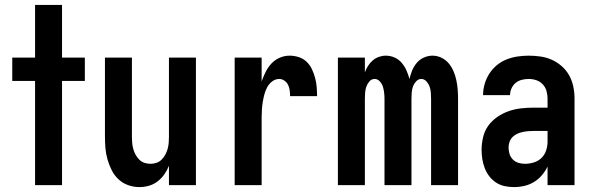

<svg xmlns="http://www.w3.org/2000/svg" viewBox="-20 -755 2415 783"><path d="M123 0V-425H30V-520H123V-735H233V-520H326V-425H233V0Z M548 8Q525 8 502.5 0Q480 -8 463 -24Q446 -40 435.5 -61Q425 -82 418.5 -104.5Q412 -127 410 -150.5Q408 -174 408 -197V-520H518V-197Q518 -185 519 -172.5Q520 -160 523.5 -147.5Q527 -135 533 -124Q539 -113 548 -104Q557 -95 569 -91Q581 -87 594 -87Q606 -87 618 -91Q630 -95 639 -104Q648 -113 654 -124Q660 -135 663.5 -147.5Q667 -160 668 -172.5Q669 -185 669 -197V-520H779V0H669V-79Q662 -61 650.5 -44.5Q639 -28 623 -15.5Q607 -3 587.5 2.5Q568 8 548 8Z M937 0V-520H1047V-423Q1054 -443 1063.5 -462Q1073 -481 1087 -496Q1101 -511 1120.5 -519.5Q1140 -528 1161 -528Q1180 -528 1198.5 -522Q1217 -516 1230.5 -503Q1244 -490 1252 -473Q1260 -456 1265 -437.5Q1270 -419 1271.5 -400Q1273 -381 1273 -363H1163Q1163 -374 1161.5 -386Q1160 -398 1155 -408.5Q1150 -419 1140 -426Q1130 -433 1119 -433Q1103 -433 1090 -423Q1077 -413 1069.5 -399Q1062 -385 1058 -369.5Q1054 -354 1051.5 -338.5Q1049 -323 1048 -307Q1047 -291 1047 -276V0Z M1358 0V-520H1468V-460Q1473 -474 1481 -486.5Q1489 -499 1500 -508.5Q1511 -518 1525 -523Q1539 -528 1553 -528Q1572 -528 1589 -520.5Q1606 -513 1618 -499Q1630 -485 1637.5 -468Q1645 -451 1650 -433Q1654 -451 1661 -468Q1668 -485 1680 -499Q1692 -513 1709 -520.5Q1726 -528 1744 -528Q1763 -528 1780.5 -519.5Q1798 -511 1810 -496.5Q1822 -482 1829.5 -464.5Q1837 -447 1841 -428Q1845 -409 1846.5 -390Q1848 -371 1848 -352V0H1738V-352Q1738 -365 1737 -377.5Q1736 -390 1732 -401.5Q1728 -413 1719 -423Q1710 -433 1698 -433Q1686 -433 1677 -423Q1668 -413 1664 -401.5Q1660 -390 1659 -377.5Q1658 -365 1658 -352V0H1548V-352Q1548 -365 1546.5 -377.5Q1545 -390 1541.5 -401.5Q1538 -413 1529 -423Q1520 -433 1508 -433Q1495 -433 1486.5 -423Q1478 -413 1474 -401.5Q1470 -390 1469 -377.5Q1468 -365 1468 -352V0Z M2076 8Q2057 8 2038 4Q2019 0 2003 -10.5Q1987 -21 1975.5 -36Q1964 -51 1957 -69Q1950 -87 1947 -106Q1944 -125 1944 -144Q1944 -169 1950 -195Q1956 -221 1971 -242Q1986 -263 2008 -278Q2030 -293 2054 -301.5Q2078 -310 2104 -313Q2130 -316 2156 -316H2213V-354Q2213 -369 2208.5 -384.5Q2204 -400 2193 -411.5Q2182 -423 2167 -428Q2152 -433 2136 -433Q2122 -433 2108 -429.5Q2094 -426 2083 -417Q2072 -408 2066 -394.5Q2060 -381 2060 -367H1950Q1950 -390 1956.5 -412.5Q1963 -435 1975.5 -454.5Q1988 -474 2006 -489Q2024 -504 2045.5 -512.5Q2067 -521 2090 -524.5Q2113 -528 2136 -528Q2160 -528 2184.5 -524.5Q2209 -521 2231 -511Q2253 -501 2271.5 -484.5Q2290 -468 2301.5 -447Q2313 -426 2318 -402Q2323 -378 2323 -354V0H2213V-76Q2204 -57 2190 -40.5Q2176 -24 2158 -13Q2140 -2 2119 3Q2098 8 2076 8ZM2121 -87Q2139 -87 2157 -92.5Q2175 -98 2188 -110.5Q2201 -123 2207 -141Q2213 -159 2213 -177V-221H2156Q2145 -221 2133.5 -220Q2122 -219 2110.5 -216.5Q2099 -214 2088.5 -209Q2078 -204 2070 -196Q2062 -188 2058 -176.5Q2054 -165 2054 -154Q2054 -140 2058 -127Q2062 -114 2071.5 -104.5Q2081 -95 2094 -91Q2107 -87 2121 -87Z"/></svg>

Font: Iosevka QP
Style: Bold
Weight: 700
Designer: Belleve Invis
Foundry: Belleve Invis
Version: Version 20.0.0; ttfautohint (v1.8.4)